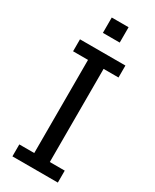

<svg xmlns="http://www.w3.org/2000/svg" viewBox="-231 -973 835 1033"><g transform="rotate(30 186.5 -457.0)"><path d="M239.3 -914.1H134.8V-818.8H239.3ZM327.6 -74.2H234.9V-652.8H327.6V-727.1H45.4V-652.8H138.2V-74.2H45.4V0H327.6Z"/></g></svg>

Font: SG Kara SemiBold
Style: Regular
Weight: 400
Designer: Damoon Khanjanzadeh
Version: Version 1.000